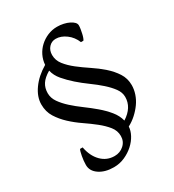

<svg xmlns="http://www.w3.org/2000/svg" viewBox="-182 -754 875 964"><g transform="rotate(-30 256.0 -272.0)"><path d="M35 -350Q35 -394 66 -437.5Q97 -481 151 -513Q153 -541 165 -565.5Q177 -590 197 -608.5Q217 -627 243 -638Q269 -649 298 -649Q317 -649 335 -645Q353 -641 367 -634Q381 -627 389 -618.5Q397 -610 397 -600Q397 -591 395 -579Q393 -567 390.5 -555.5Q388 -544 384.5 -534.5Q381 -525 378 -522H364Q350 -557 321 -578.5Q292 -600 262 -600Q238 -600 222 -582.5Q206 -565 206 -538Q206 -507 226 -481.5Q246 -456 276 -432.5Q306 -409 341.5 -385.5Q377 -362 407 -335.5Q437 -309 457 -278Q477 -247 477 -208Q477 -183 468.5 -157.5Q460 -132 444 -109.5Q428 -87 406.5 -67.5Q385 -48 360 -35Q359 -12 346 12.5Q333 37 310.5 57.5Q288 78 258 91.5Q228 105 194 105Q143 105 110 82.5Q77 60 77 25Q77 2 82 -25Q87 -52 92 -60H107Q117 -6 148.5 26Q180 58 225 58Q257 58 279.5 37.5Q302 17 302 -14Q302 -45 282 -70Q262 -95 232.5 -118.5Q203 -142 168.5 -165.5Q134 -189 104.5 -216.5Q75 -244 55 -276Q35 -308 35 -350ZM91 -383Q91 -355 108.5 -330Q126 -305 152.5 -281Q179 -257 211 -233.5Q243 -210 272.5 -185Q302 -160 325 -132Q348 -104 356 -72Q419 -112 419 -173Q419 -199 401.5 -223Q384 -247 357 -271Q330 -295 297.5 -318.5Q265 -342 236 -367.5Q207 -393 184 -420Q161 -447 154 -478Q120 -458 105.5 -435.5Q91 -413 91 -383Z"/></g></svg>

Font: Alegreya
Style: Regular
Weight: 400
Designer: Juan Pablo del Peral
Foundry: Juan Pablo del Peral
Version: Version 1.003